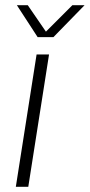

<svg xmlns="http://www.w3.org/2000/svg" viewBox="-20 -720 346 740"><path d="M41 0 121 -510H169L89 0ZM125 -577 45 -700H87L157 -598L259 -700H306L186 -577Z"/></svg>

Font: MuseoModerno ExtraLight
Style: Italic
Weight: 250
Italic angle: -9°
Designer: Pablo Cosgaya, Héctor Gatti, Marcela Romero, and the Authors of The MuseoModerno Project.
Foundry: Omnibus-Type Team
Version: Version 1.003